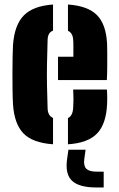

<svg xmlns="http://www.w3.org/2000/svg" viewBox="-20 -629 524 849"><path d="M37.5 -168Q36 -191.5 35.5 -228.5Q35 -265.5 35 -305.8Q35 -346 35.8 -379.8Q36.5 -413.5 37.5 -430Q44 -519 85.5 -561Q127 -603 214.5 -609V-493.5Q191.5 -485.5 190.5 -453Q188.5 -392 187.8 -344.5Q187 -297 187.8 -251.5Q188.5 -206 190.5 -151Q191 -117.5 214.5 -107.5V9Q123 2.5 83 -39.8Q43 -82 37.5 -168ZM236.5 -275V-378H304.5Q304.5 -403.5 304.5 -425Q304.5 -446.5 303.5 -453Q302 -483 280.5 -493V-609Q368.5 -603 408.8 -562.2Q449 -521.5 453.5 -436Q454 -424 454.2 -396.5Q454.5 -369 454.2 -336Q454 -303 452.5 -275ZM280.5 9V-107Q301.5 -116.5 303.5 -152Q304.5 -167 304.8 -185.5Q305 -204 303.5 -233H452.5Q453.5 -227 454 -205.8Q454.5 -184.5 453.5 -168Q449.5 -80.5 409 -38.5Q368.5 3.5 280.5 9ZM438.5 200H406.5Q331 200 299.2 171Q267.5 142 276.5 76L282.5 33H358.5L352.5 76Q349 105 362 117.5Q375 130 406.5 130H438.5Z"/></svg>

Font: Big Shoulders Stencil Text Black
Style: Regular
Weight: 900
Designer: Patric King
Foundry: XO Type Co
Version: Version 1.000